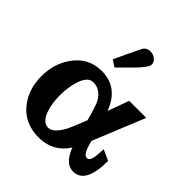

<svg xmlns="http://www.w3.org/2000/svg" viewBox="-198 -846 1001 1001"><g transform="rotate(45 302.5 -346.0)"><path d="M586.9 -150.9Q586.9 17.6 496.6 17.6Q438 17.6 405.8 -68.8Q349.6 19 243.7 19Q140.6 19 81.5 -54.7Q28.3 -121.1 28.3 -217.8Q28.3 -310.5 77.6 -378.9Q134.8 -459.5 232.4 -459.5Q353.5 -459.5 400.4 -333Q419.9 -384.3 442.9 -450.2H568.8L451.7 -163.6Q470.7 -83 496.6 -83Q515.6 -83 522 -113.3Q524.9 -128.9 527.8 -177.7ZM360.8 -224.6Q340.3 -303.7 327.6 -329.1Q296.9 -386.7 242.7 -386.7Q202.1 -386.7 182.1 -321.8Q167 -273.4 167 -215.3Q167 -155.8 182.1 -112.3Q202.6 -52.2 243.7 -52.2Q280.8 -52.2 317.9 -121.6Q327.6 -140.1 360.8 -224.6ZM339.4 -591.8Q312.5 -565.9 266.1 -519L229.5 -542.5Q252.4 -593.8 298.3 -687.5Q311 -711.4 341.3 -710.9Q360.4 -710.9 376.5 -698.2Q392.6 -685.5 392.6 -666Q392.6 -646.5 339.4 -591.8Z"/></g></svg>

Font: Accordance
Style: Bold
Weight: 700
Version: Version 1.2 (build January 31, 2020) Miklal Software Solutio